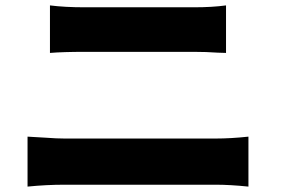

<svg xmlns="http://www.w3.org/2000/svg" viewBox="-20 -715 1040 711"><path d="M293 -688H353H429H511H591H657H699Q766 -688 817 -695V-519L786 -520Q744 -523 699 -523H655H583H498H413H341H294Q213 -523 165 -519V-695Q220 -688 293 -688ZM151 -205Q189 -202 219 -202H447H553H652H732H779Q835 -202 900 -209V-24Q832 -31 779 -31H553H447H348H267H219Q152 -31 82 -24V-209Z"/></svg>

Font: Merged Yaku Han JP Black
Style: Regular
Weight: 900
Designer: Ryoko NISHIZUKA 西塚涼子 (kana, bopomofo & ideographs); Paul D. Hunt (Latin, Greek & Cyrillic); Sandoll Communications 산돌커뮤니
Foundry: Adobe
Version: Version 2.004